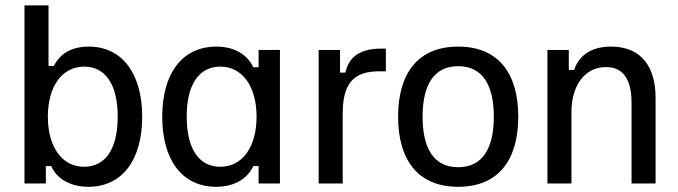

<svg xmlns="http://www.w3.org/2000/svg" viewBox="-20 -687 2540 719"><path d="M310.8 12.5C439.2 12.5 512.5 -90 512.5 -250C512.5 -409.2 439.2 -512.5 312.5 -512.5C245 -512.5 203.3 -483.3 181.7 -440H161.7V-666.7H71.7V0H151.7V-65H171.7C189.2 -25 234.2 12.5 310.8 12.5ZM295 -62.5C211.7 -62.5 159.2 -137.5 159.2 -250C159.2 -362.5 211.7 -437.5 295 -437.5C375.8 -437.5 420.8 -369.2 420.8 -250C420.8 -130.8 375.8 -62.5 295 -62.5Z M789.2 12.5C865.8 12.5 910.8 -25 928.3 -65H948.3V0H1028.3V-500H948.3V-435H928.3C910.8 -475 865.8 -512.5 790.8 -512.5C660 -512.5 587.5 -409.2 587.5 -250C587.5 -90 660.8 12.5 789.2 12.5ZM805 -62.5C724.2 -62.5 679.2 -130.8 679.2 -250C679.2 -369.2 724.2 -437.5 805 -437.5C888.3 -437.5 940.8 -362.5 940.8 -250C940.8 -137.5 888.3 -62.5 805 -62.5Z M1263.3 0V-260C1263.3 -370 1300 -420 1400 -420H1425V-505H1408.3C1308.3 -505 1283.3 -456.7 1273.3 -415H1253.3V-500H1173.3V0Z M1695.8 12.5C1848.3 12.5 1920.8 -90 1920.8 -250C1920.8 -410 1848.3 -512.5 1695.8 -512.5C1543.3 -512.5 1470.8 -410 1470.8 -250C1470.8 -90 1543.3 12.5 1695.8 12.5ZM1695.8 -60.8C1603.3 -60.8 1562.5 -133.3 1562.5 -250C1562.5 -366.7 1603.3 -439.2 1695.8 -439.2C1788.3 -439.2 1829.2 -366.7 1829.2 -250C1829.2 -133.3 1788.3 -60.8 1695.8 -60.8Z M2120 0V-269.2C2120 -363.3 2167.5 -435.8 2249.2 -435.8C2315 -435.8 2345 -388.3 2345 -301.7V0H2435V-320.8C2435 -432.5 2385 -512.5 2268.3 -512.5C2195.8 -512.5 2148.3 -480.8 2130 -425H2110V-500H2030V0Z"/></svg>

Font: Familjen Grotesk
Style: Regular
Weight: 400
Designer: Anders Wikstroem, Jonas Baeckman, Matilda Gysing, Kristian Moeller
Foundry: Familjen STHLM AB
Version: Version 2.000